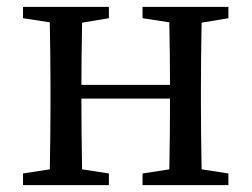

<svg xmlns="http://www.w3.org/2000/svg" viewBox="-20 -539 733 559"><path d="M47 0V-34L125 -46Q127 -156 127 -230V-289Q127 -362 125 -474L47 -486V-519H297V-486L219 -473Q217 -365 217 -292H475Q475 -366 473 -474L395 -486V-519H645V-486L567 -473Q565 -363 565 -289V-230Q565 -158 567 -46L645 -34V0H395V-34L473 -46Q475 -154 475 -252H217Q217 -156 219 -46L297 -34V0Z"/></svg>

Font: GenRyuMin TW M
Style: Regular
Weight: 500
Version: Version 1.501;PS 1;hotconv 16.6.51;makeotf.lib2.5.65220